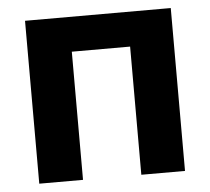

<svg xmlns="http://www.w3.org/2000/svg" viewBox="-44 -593 702 641"><g transform="rotate(-5 306.5 -273.0)"><path d="M550.8 -545.9V0H404.4V-429.5H209V0H62.4V-545.9Z"/></g></svg>

Font: Adwaita Sans
Style: Regular
Weight: 400
Designer: Rasmus Andersson
Foundry: rsms
Version: Version 4.001;git-9221beed3